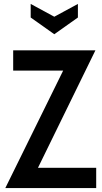

<svg xmlns="http://www.w3.org/2000/svg" viewBox="-20 -956 518 976"><path d="M469 -103V0H7L301 -597H47V-700H465L173 -103ZM256 -871 376 -936V-867L256 -782L136 -867V-936Z"/></svg>

Font: Cabin Condensed SemiBold
Style: Regular
Weight: 600
Width: 3
Designer: Pablo Impallari
Foundry: Pablo Impallari. http://www.impallari.com Igino Marini. http://www.ikern.com
Version: Version 2.200